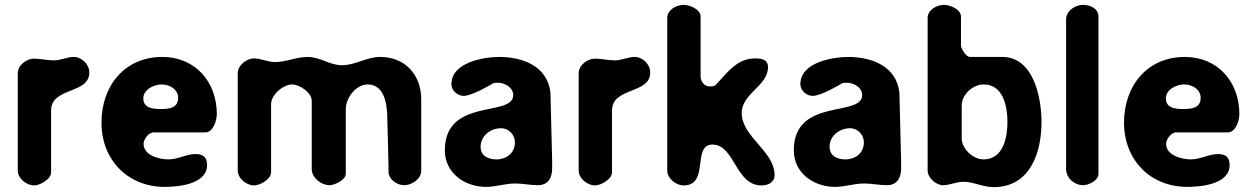

<svg xmlns="http://www.w3.org/2000/svg" viewBox="-20 -761 5146 789"><path d="M119 -520C89 -520 53 -493 53 -460V-60C53 -27 90 1 120 1C144 1 190 -24 190 -53V-307C190 -404 347 -373 347 -463C347 -497 316 -527 283 -527C255 -527 231 -513 202 -513C173 -513 147 -520 119 -520Z M397 -257C397 -104 505 7 657 7C714 7 831 -4 831 -83C831 -114 815 -128 784 -128C745 -128 712 -106 672 -106C635 -106 570 -122 570 -170C570 -188 590 -217 611 -217H824C857 -217 871 -268 871 -292C871 -425 782 -527 647 -527C492 -527 397 -408 397 -257ZM569 -357C569 -393 612 -414 644 -414C677 -414 712 -394 712 -359C712 -317 675 -313 641 -313C609 -313 569 -316 569 -357Z M1023 -521C994 -521 957 -493 957 -460V-60C957 -27 994 1 1024 1C1048 1 1094 -24 1094 -53V-333C1094 -372 1144 -414 1181 -414C1210 -414 1261 -381 1261 -347V-67C1261 -30 1300 0 1334 0C1356 0 1401 -22 1401 -47V-313C1401 -359 1443 -414 1491 -414C1555 -414 1569 -342 1571 -293C1572 -256 1577 -84 1577 -47C1584 -19 1614 0 1641 0C1672 0 1711 -25 1711 -60V-353C1711 -455 1643 -527 1543 -527C1485 -527 1442 -493 1385 -493C1334 -493 1297 -527 1244 -527C1197 -527 1156 -506 1110 -506C1080 -506 1053 -521 1023 -521Z M1808 -143C1808 -50 1890 7 1977 7C2019 7 2055 -7 2097 -7C2129 -7 2159 0 2190 0C2234 0 2249 -32 2249 -69V-100C2248 -142 2243 -338 2242 -380C2230 -491 2125 -527 2032 -527C1968 -527 1835 -505 1835 -415C1835 -389 1860 -367 1886 -367C1921 -367 2002 -416 2009 -420C2011 -420 2023 -421 2026 -421C2054 -421 2089 -402 2089 -370C2089 -278 1808 -362 1808 -143ZM1955 -158C1955 -202 1995 -234 2039 -234C2072 -234 2096 -206 2096 -176C2096 -132 2061 -106 2020 -106C1988 -106 1955 -119 1955 -158Z M2424 -520C2394 -520 2358 -493 2358 -460V-60C2358 -27 2395 1 2425 1C2449 1 2495 -24 2495 -53V-307C2495 -404 2652 -373 2652 -463C2652 -497 2621 -527 2588 -527C2560 -527 2536 -513 2507 -513C2478 -513 2452 -520 2424 -520Z M2790 -741C2761 -741 2722 -722 2722 -687V-60C2722 -27 2759 1 2789 1C2897 1 2822 -167 2908 -167C2999 -167 3002 1 3109 1C3136 1 3163 -11 3163 -42C3163 -140 3028 -198 3028 -297C3028 -377 3136 -408 3136 -485C3136 -517 3109 -521 3083 -521C3009 -521 2971 -465 2922 -413C2914 -405 2905 -406 2895 -406C2875 -406 2859 -426 2859 -447V-693C2859 -724 2812 -741 2790 -741Z M3242 -143C3242 -50 3324 7 3411 7C3453 7 3489 -7 3531 -7C3563 -7 3593 0 3624 0C3668 0 3683 -32 3683 -69V-100C3682 -142 3677 -338 3676 -380C3664 -491 3559 -527 3466 -527C3402 -527 3269 -505 3269 -415C3269 -389 3294 -367 3320 -367C3355 -367 3436 -416 3443 -420C3445 -420 3457 -421 3460 -421C3488 -421 3523 -402 3523 -370C3523 -278 3242 -362 3242 -143ZM3389 -158C3389 -202 3429 -234 3473 -234C3506 -234 3530 -206 3530 -176C3530 -132 3495 -106 3454 -106C3422 -106 3389 -119 3389 -158Z M3939 -14C3981 -14 4019 8 4063 8C4213 8 4260 -133 4260 -260C4260 -353 4230 -527 4099 -527H3966C3948 -527 3929 -565 3929 -573V-693C3929 -724 3882 -741 3860 -741C3831 -741 3792 -722 3792 -687V-60C3792 -30 3827 0 3855 0C3884 0 3910 -14 3939 -14ZM4022 -414C4104 -414 4120 -321 4120 -260C4120 -199 4104 -106 4022 -106C3979 -106 3932 -149 3932 -193V-327C3932 -373 3978 -414 4022 -414Z M4431 -741C4399 -741 4361 -718 4361 -680V-67C4361 -29 4395 0 4431 0C4454 0 4494 -19 4494 -47V-693C4494 -728 4457 -741 4431 -741Z M4599 -257C4599 -104 4707 7 4859 7C4916 7 5033 -4 5033 -83C5033 -114 5017 -128 4986 -128C4947 -128 4914 -106 4874 -106C4837 -106 4772 -122 4772 -170C4772 -188 4792 -217 4813 -217H5026C5059 -217 5073 -268 5073 -292C5073 -425 4984 -527 4849 -527C4694 -527 4599 -408 4599 -257ZM4771 -357C4771 -393 4814 -414 4846 -414C4879 -414 4914 -394 4914 -359C4914 -317 4877 -313 4843 -313C4811 -313 4771 -316 4771 -357Z"/></svg>

Font: Asimov Print
Style: Regular
Weight: 500
Designer: Google
Version: Version 2.000980: 2014